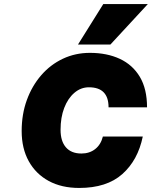

<svg xmlns="http://www.w3.org/2000/svg" viewBox="-20 -920 750 948"><path d="M710 -900 525 -700H365L490 -900ZM87 -273Q87 -356 112.5 -426Q138 -496 183.5 -548.5Q229 -601 290.5 -630Q352 -659 424 -659Q508 -659 571.5 -629.5Q635 -600 670.5 -540.5Q706 -481 706 -390H516Q516 -489 419 -489Q379 -489 347 -461.5Q315 -434 297 -387Q279 -340 279 -279Q279 -223 305.5 -192.5Q332 -162 382 -162Q422 -162 450 -184Q478 -206 488 -246H685Q661 -129 584 -60.5Q507 8 371 8Q284 8 220.5 -26.5Q157 -61 122 -124Q87 -187 87 -273Z"/></svg>

Font: Overused Grotesk Black
Style: Italic
Weight: 900
Italic angle: -10°
Version: Version 0.003